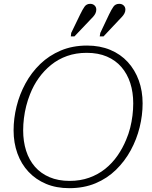

<svg xmlns="http://www.w3.org/2000/svg" viewBox="-20 -966 796 1003"><path d="M342 17Q274 17 220.5 -5.5Q167 -28 129 -68.5Q91 -109 71 -164.5Q51 -220 51 -285Q51 -347 66.5 -410Q82 -473 113 -530Q144 -587 190 -631.5Q236 -676 297.5 -702Q359 -728 435 -728Q502 -728 556 -705.5Q610 -683 647.5 -642Q685 -601 705 -546Q725 -491 725 -426Q725 -364 709.5 -301Q694 -238 663 -181Q632 -124 586 -79Q540 -34 479 -8.5Q418 17 342 17ZM433 -690Q377 -690 330.5 -673.5Q284 -657 247 -627Q210 -597 182.5 -558.5Q155 -520 137 -474Q125 -444 117 -412.5Q109 -381 105 -348.5Q101 -316 101 -285Q101 -227 116.5 -178.5Q132 -130 162.5 -95Q193 -60 238.5 -40.5Q284 -21 344 -21Q399 -21 445.5 -37.5Q492 -54 529 -83.5Q566 -113 593.5 -152.5Q621 -192 639 -236Q652 -266 660 -298Q668 -330 672 -362Q676 -394 676 -426Q676 -484 660.5 -532Q645 -580 614.5 -615.5Q584 -651 538.5 -670.5Q493 -690 433 -690ZM399 -891Q411 -916 421.5 -931Q432 -946 451 -946Q465 -946 474 -937.5Q483 -929 483 -916Q483 -906 479 -897Q475 -888 467 -879Q459 -870 448 -859L369 -776H350L352 -794ZM550 -891Q562 -916 572.5 -931Q583 -946 603 -946Q617 -946 626 -937.5Q635 -929 635 -916Q635 -906 630.5 -897Q626 -888 618 -879Q610 -870 599 -859L521 -776H501L504 -794Z"/></svg>

Font: Roboto Serif 20pt Thin
Style: Italic
Weight: 250
Italic angle: -10°
Version: Version 1.007